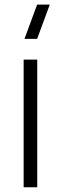

<svg xmlns="http://www.w3.org/2000/svg" viewBox="-20 -792 258 812"><path d="M137 -627.5H83.5L137 -772.5H190.5ZM80 0V-540H137.5V0Z"/></svg>

Font: Vela Sans Light
Style: Regular
Weight: 300
Designer: Principal design: Mikhail Sharanda - project Manrope.
Design modification: Ravid Balaliev
Foundry: Mikhail Sharanda
Version: Version 1.001